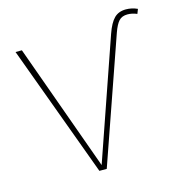

<svg xmlns="http://www.w3.org/2000/svg" viewBox="-89 -648 693 730"><g transform="rotate(-15 257.5 -283.5)"><path d="M414 -490 243 0H214L23 -519H48L228 -19L392 -492Q406 -532 423.5 -549.5Q441 -567 470 -567Q493 -567 515 -557L508 -539Q489 -547 471 -547Q449 -547 437 -534Q425 -521 414 -490Z"/></g></svg>

Font: FiraGO Thin
Style: Regular
Weight: 100
Designer: bBox Type
Foundry: bBox Type GmbH
Version: Version 1.001;PS 001.001;hotconv 1.0.88;makeotf.lib2.5.64775